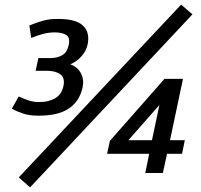

<svg xmlns="http://www.w3.org/2000/svg" viewBox="-20 -748 867 830"><path d="M134 -442 146 -497H198Q227 -497 248.5 -509Q270 -521 277 -553Q284 -586 266 -597Q248 -608 217 -608Q191 -608 166.5 -601.5Q142 -595 115 -584L107 -638Q133 -649 164.5 -658Q196 -667 230 -666V-667Q231 -667 232 -666L235 -667L234 -666Q308 -666 338.5 -637.5Q369 -609 359 -557Q353 -528 332.5 -505Q312 -482 284 -470Q316 -458 330 -431Q344 -404 337 -370Q324 -310 277 -278.5Q230 -247 143 -248Q106 -248 78.5 -257.5Q51 -267 31 -278L61 -331Q84 -320 106.5 -313Q129 -306 153 -307Q190 -307 218 -323Q246 -339 254 -375Q262 -411 241 -426.5Q220 -442 183 -442ZM763 -728 812 -686 110 62 61 19ZM691 -407H771L715 -142H779L767 -83H702L684 0H608L625 -83H443L455 -139ZM637 -142 669 -294 535 -142Z"/></svg>

Font: Epunda Sans SemiBold
Style: Italic
Weight: 600
Italic angle: -12.0243°
Designer: Simon Atzbach
Foundry: typofactur
Version: Version 2.204; ttfautohint (v1.8.4.7-5d5b)